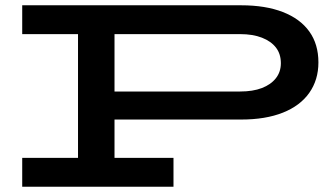

<svg xmlns="http://www.w3.org/2000/svg" viewBox="-20 -706 1272 726"><path d="M360 -254V-360H888Q936 -360 970 -373Q1004 -386 1023 -410Q1042 -434 1042 -467Q1042 -502 1023.5 -526Q1005 -550 970.5 -563.5Q936 -577 888 -577H64V-686H892Q984 -686 1049.5 -660.5Q1115 -635 1149.5 -587Q1184 -539 1184 -470Q1184 -404 1149.5 -355Q1115 -306 1049.5 -280Q984 -254 892 -254ZM64 0V-109H636V0ZM275 -60V-628H413V-60Z"/></svg>

Font: BioRhyme Expanded SemiBold
Style: Regular
Weight: 600
Width: 7
Designer: Aoife Mooney
Foundry: Aoife Mooney Type
Version: Version 1.600;gftools[0.9.33]